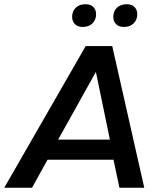

<svg xmlns="http://www.w3.org/2000/svg" viewBox="-41 -885 764 905"><path d="M522 0 494 -132H183L110 0H-21L363 -668H488L639 0ZM411 -546 233 -227H477ZM349 -758Q325 -758 312 -771.5Q299 -785 299 -805Q299 -832 316 -848.5Q333 -865 362 -865Q387 -865 399.5 -851.5Q412 -838 412 -818Q412 -792 395 -775Q378 -758 349 -758ZM543 -758Q519 -758 506 -771.5Q493 -785 493 -805Q493 -832 510 -848.5Q527 -865 556 -865Q581 -865 593.5 -851.5Q606 -838 606 -818Q606 -792 589 -775Q572 -758 543 -758Z"/></svg>

Font: Celebes SemiBold
Style: Italic
Weight: 600
Italic angle: -10°
Designer: Anugrah Pasau
Foundry: Lafontype
Version: Version 1.000; ttfautohint (v1.8.4)